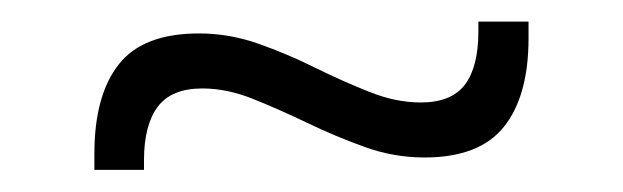

<svg xmlns="http://www.w3.org/2000/svg" viewBox="-20 -388 578 178"><path d="M373.5 -242Q345 -242 318 -251.8Q291 -261.5 265 -274Q239 -286.5 214.8 -296.2Q190.5 -306 167.5 -306Q139 -306 126.2 -289Q113.5 -272 113.5 -239.5V-230.5H67.5V-245.5Q67.5 -299.5 90 -328.2Q112.5 -357 164.5 -357Q192.5 -357 219.5 -347.5Q246.5 -338 272.2 -325.2Q298 -312.5 322.5 -302.8Q347 -293 370 -293Q398.5 -293 411 -309.5Q423.5 -326 423.5 -359V-368H470V-352.5Q470 -299 447.2 -270.5Q424.5 -242 373.5 -242Z"/></svg>

Font: Anek Tamil Light
Style: Regular
Weight: 300
Designer: Aadarsh Rajan (Tamil), Yesha Goshar (Latin)
Foundry: Ek Type
Version: Version 1.003